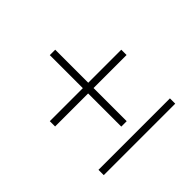

<svg xmlns="http://www.w3.org/2000/svg" viewBox="-162 -843 1077 1077"><g transform="rotate(-45 376.5 -305.0)"><path d="M93 40V-2H660V40ZM398 -650V-388H660V-346H398V-83H355V-346H93V-388H355V-650Z"/></g></svg>

Font: M PLUS 1p Light
Style: Regular
Weight: 300
Version: Version 1.061